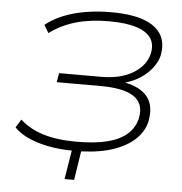

<svg xmlns="http://www.w3.org/2000/svg" viewBox="-58 -768 930 980"><g transform="rotate(5 407.0 -278.5)"><path d="M309 156 333 8Q234 7 155 -18Q76 -43 37 -85L63 -127Q111 -83 182 -61Q253 -39 353 -39Q450 -39 514 -56Q578 -73 614 -106.5Q650 -140 660 -187Q675 -260 623.5 -296.5Q572 -333 449 -333H226L234 -380H449Q550 -380 614 -419.5Q678 -459 692 -521Q702 -568 680.5 -600Q659 -632 605.5 -649Q552 -666 465 -666Q371 -666 297 -645Q223 -624 162 -579L138 -619Q176 -650 227.5 -671Q279 -692 341 -702.5Q403 -713 471 -713Q576 -713 640 -689.5Q704 -666 730 -621.5Q756 -577 742 -512Q735 -482 711.5 -451Q688 -420 651.5 -396Q615 -372 566 -359L565 -363Q651 -348 688.5 -301.5Q726 -255 710 -174Q699 -125 659.5 -85.5Q620 -46 551 -21Q482 4 381 8L358 156Z"/></g></svg>

Font: Nunito Sans 10pt Expanded ExtraLight
Style: Italic
Weight: 250
Width: 7
Italic angle: -9°
Designer: Vernon Adams
Foundry: Vernon Adams
Version: Version 3.101;gftools[0.9.27]